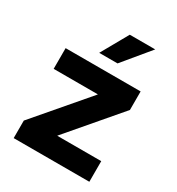

<svg xmlns="http://www.w3.org/2000/svg" viewBox="-175 -843 878 953"><g transform="rotate(30 264.0 -366.5)"><path d="M47.1 -100.4 299.7 -395.5V-396.9H47.1V-515.6H477V-409.4L229.3 -119.5V-118.2H480.7V0H47.1ZM289.6 -732.5H435.4L308.2 -578.8H203.1Z"/></g></svg>

Font: Intratopia Thin
Style: Regular
Weight: 100
Designer: Rasmus Andersson
Foundry: rsms
Version: Version 3.000;Glyphs 3.2.3 (3260)